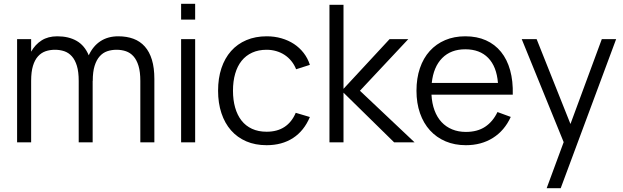

<svg xmlns="http://www.w3.org/2000/svg" viewBox="-20 -745 3262 1005"><path d="M392 -321.5Q392 -369 382.5 -400.2Q373 -431.5 356.2 -450.2Q339.5 -469 316.8 -476.8Q294 -484.5 267.5 -484.5Q241.5 -484.5 218.8 -476.8Q196 -469 179 -450.2Q162 -431.5 152.5 -400.2Q143 -369 143 -321.5V0H69.5V-540H143V-474.5Q164 -512 197.8 -533.5Q231.5 -555 280 -555Q339.5 -555 381.2 -531Q423 -507 444.5 -455.5Q467 -504 506 -529.5Q545 -555 599 -555Q643.5 -555 678.5 -542Q713.5 -529 738 -501.5Q762.5 -474 775.2 -432Q788 -390 788 -331.5V0H714.5V-321.5Q714.5 -369 705 -400.2Q695.5 -431.5 678.8 -450.2Q662 -469 639.2 -476.8Q616.5 -484.5 590 -484.5Q564 -484.5 541.2 -476.8Q518.5 -469 501.8 -450.2Q485 -431.5 475.2 -400.2Q465.5 -369 465.5 -321.5H465V0H392Z M928 -642.5V-725H1001.5V-642.5ZM928 0V-540H1001.5V0Z M1375.5 15Q1316 15 1269 -5.2Q1222 -25.5 1189.2 -62.8Q1156.5 -100 1139 -152.8Q1121.5 -205.5 1121.5 -270Q1121.5 -335.5 1139 -388Q1156.5 -440.5 1189.5 -477.8Q1222.5 -515 1269.8 -535Q1317 -555 1376 -555Q1417 -555 1453.2 -544.5Q1489.5 -534 1518.8 -514.8Q1548 -495.5 1569.5 -467.8Q1591 -440 1602 -405.5L1530 -382.5Q1520.5 -406.5 1505 -425.5Q1489.5 -444.5 1469.8 -457.5Q1450 -470.5 1426 -477.5Q1402 -484.5 1375.5 -484.5Q1333 -484.5 1300 -469.5Q1267 -454.5 1244.8 -426.8Q1222.5 -399 1211 -359.2Q1199.5 -319.5 1199.5 -270Q1199.5 -221.5 1210.8 -182Q1222 -142.5 1244 -114.2Q1266 -86 1299 -70.8Q1332 -55.5 1375.5 -55.5Q1431.5 -55.5 1469.5 -80.8Q1507.5 -106 1528 -154.5L1602 -132.5Q1571.5 -60 1513.8 -22.5Q1456 15 1375.5 15Z M1704.5 -720H1778V-280L2019 -540H2117L1864 -270L2150 0H2043L1778 -260V0H1704.5Z M2418.5 -54.5Q2479 -54.5 2519.5 -81.5Q2560 -108.5 2584 -158.5L2653.5 -133Q2621 -61.5 2560.2 -23.2Q2499.5 15 2418.5 15Q2360 15 2312.2 -5.2Q2264.5 -25.5 2230.8 -62.5Q2197 -99.5 2178.5 -152.2Q2160 -205 2160 -270Q2160 -335.5 2178 -388.2Q2196 -441 2229.5 -478Q2263 -515 2310 -535Q2357 -555 2415.5 -555Q2476.5 -555 2523.5 -534Q2570.5 -513 2602.5 -473.5Q2634.5 -434 2650.2 -377.5Q2666 -321 2664 -249.5H2238.5Q2241 -203.5 2254.5 -167.2Q2268 -131 2291.2 -106Q2314.5 -81 2346.8 -67.8Q2379 -54.5 2418.5 -54.5ZM2586.5 -311Q2579.5 -396.5 2535.5 -441.8Q2491.5 -487 2415.5 -487Q2340 -487 2294.5 -441Q2249 -395 2240 -311Z M2841.5 240 2930.5 -1 2711 -540H2789L2966 -96L3130 -540H3205L2915 240Z"/></svg>

Font: Vela Sans
Style: Regular
Weight: 400
Designer: Principal design: Mikhail Sharanda - project Manrope.
Design modification: Ravid Balaliev
Foundry: Mikhail Sharanda
Version: Version 1.001;August 23, 2023;FontCreator 14.0.0.2901 64-bit